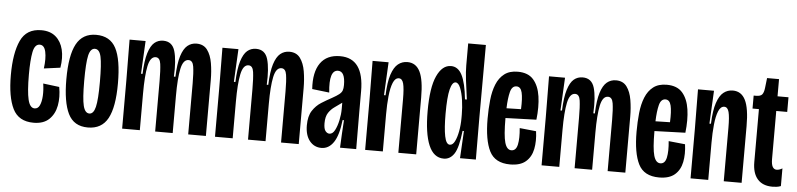

<svg xmlns="http://www.w3.org/2000/svg" viewBox="-43 -902 4711 1135"><g transform="rotate(5 2312.5 -334.5)"><path d="M177 11Q88 11 53.5 -59Q19 -129 19 -258Q19 -389 53.5 -463.5Q88 -538 176 -538Q229 -538 261.5 -510Q294 -482 305.5 -434.5Q317 -387 307 -327L210 -314Q218 -374 209.5 -413Q201 -452 174 -452Q144 -452 134.5 -404Q125 -356 125 -271Q125 -170 136.5 -122Q148 -74 176 -74Q196 -74 206 -95.5Q216 -117 218 -151.5Q220 -186 214 -225L310 -213Q321 -154 311.5 -103Q302 -52 269 -20.5Q236 11 177 11Z M499 11Q416 11 382 -58Q348 -127 348 -262Q348 -404 384.5 -471.5Q421 -539 501 -539Q584 -539 619 -472.5Q654 -406 654 -264Q654 -123 617.5 -56Q581 11 499 11ZM501 -72Q526 -72 536.5 -115Q547 -158 547 -264Q547 -369 537.5 -412.5Q528 -456 501 -456Q474 -456 464 -412Q454 -368 454 -261Q454 -157 464.5 -114.5Q475 -72 501 -72Z M702 0V-285L700 -528H795L785 -333H794Q797 -412 811 -457Q825 -502 847 -520.5Q869 -539 899 -539Q953 -539 969 -484Q985 -429 980 -333H989Q992 -412 1006 -456.5Q1020 -501 1043 -520Q1066 -539 1097 -539Q1139 -539 1161 -509Q1183 -479 1191 -431.5Q1199 -384 1199 -332V0H1094V-304Q1094 -366 1088.5 -402Q1083 -438 1058 -438Q1026 -438 1014 -381.5Q1002 -325 1002 -221V0H898V-300Q898 -364 893 -401Q888 -438 863 -438Q831 -438 819 -381Q807 -324 807 -217V0Z M1253 0V-285L1251 -528H1346L1336 -333H1345Q1348 -412 1362 -457Q1376 -502 1398 -520.5Q1420 -539 1450 -539Q1504 -539 1520 -484Q1536 -429 1531 -333H1540Q1543 -412 1557 -456.5Q1571 -501 1594 -520Q1617 -539 1648 -539Q1690 -539 1712 -509Q1734 -479 1742 -431.5Q1750 -384 1750 -332V0H1645V-304Q1645 -366 1639.5 -402Q1634 -438 1609 -438Q1577 -438 1565 -381.5Q1553 -325 1553 -221V0H1449V-300Q1449 -364 1444 -401Q1439 -438 1414 -438Q1382 -438 1370 -381Q1358 -324 1358 -217V0Z M1885 11Q1842 11 1815 -22.5Q1788 -56 1788 -115Q1788 -169 1809 -201.5Q1830 -234 1861 -253.5Q1892 -273 1922 -289Q1949 -304 1963 -315Q1977 -326 1981.5 -338.5Q1986 -351 1986 -371Q1986 -452 1944 -452Q1889 -452 1903 -319L1801 -331Q1794 -431 1832 -485Q1870 -539 1949 -539Q2090 -539 2090 -343V-222Q2090 -166 2090.5 -110.5Q2091 -55 2091 0H1995Q1997 -41 1999 -82Q2001 -123 2004 -164H1996Q1986 -74 1957.5 -31.5Q1929 11 1885 11ZM1925 -77Q1944 -77 1957 -101.5Q1970 -126 1977.5 -161.5Q1985 -197 1985 -228V-266Q1965 -251 1943 -236Q1921 -221 1906 -198.5Q1891 -176 1891 -136Q1891 -103 1901.5 -90Q1912 -77 1925 -77Z M2144 0V-292L2142 -528H2237L2227 -332H2236Q2239 -411 2254 -456Q2269 -501 2293 -520Q2317 -539 2348 -539Q2399 -539 2423 -490.5Q2447 -442 2447 -337V0H2341V-317Q2341 -382 2333.5 -410.5Q2326 -439 2306 -439Q2284 -439 2271.5 -408.5Q2259 -378 2254 -328Q2249 -278 2249 -221V0Z M2611 11Q2551 11 2521.5 -59Q2492 -129 2492 -261Q2492 -401 2523.5 -469.5Q2555 -538 2607 -538Q2649 -538 2672.5 -492Q2696 -446 2706 -349H2717Q2708 -412 2702 -462.5Q2696 -513 2696 -549V-680H2801L2800 -251L2801 0H2707L2716 -162H2708Q2697 -62 2673 -25.5Q2649 11 2611 11ZM2640 -74Q2657 -74 2669 -97.5Q2681 -121 2688 -158.5Q2695 -196 2695 -237V-258Q2695 -299 2689 -342Q2683 -385 2671 -414.5Q2659 -444 2642 -444Q2622 -444 2610.5 -399Q2599 -354 2599 -254Q2599 -169 2608.5 -121.5Q2618 -74 2640 -74Z M3005 11Q2915 11 2882 -55Q2849 -121 2849 -247Q2849 -305 2854.5 -358Q2860 -411 2876.5 -451.5Q2893 -492 2923.5 -515.5Q2954 -539 3003 -539Q3065 -539 3096.5 -502.5Q3128 -466 3137 -404.5Q3146 -343 3137 -266L2954 -260Q2954 -156 2966 -114.5Q2978 -73 3005 -73Q3033 -73 3041 -110.5Q3049 -148 3043 -208L3141 -198Q3149 -140 3139.5 -92.5Q3130 -45 3097.5 -17Q3065 11 3005 11ZM3003 -452Q2976 -452 2966.5 -415Q2957 -378 2955 -318L3041 -320Q3044 -385 3036 -418.5Q3028 -452 3003 -452Z M3191 0V-285L3189 -528H3284L3274 -333H3283Q3286 -412 3300 -457Q3314 -502 3336 -520.5Q3358 -539 3388 -539Q3442 -539 3458 -484Q3474 -429 3469 -333H3478Q3481 -412 3495 -456.5Q3509 -501 3532 -520Q3555 -539 3586 -539Q3628 -539 3650 -509Q3672 -479 3680 -431.5Q3688 -384 3688 -332V0H3583V-304Q3583 -366 3577.5 -402Q3572 -438 3547 -438Q3515 -438 3503 -381.5Q3491 -325 3491 -221V0H3387V-300Q3387 -364 3382 -401Q3377 -438 3352 -438Q3320 -438 3308 -381Q3296 -324 3296 -217V0Z M3889 11Q3799 11 3766 -55Q3733 -121 3733 -247Q3733 -305 3738.5 -358Q3744 -411 3760.5 -451.5Q3777 -492 3807.5 -515.5Q3838 -539 3887 -539Q3949 -539 3980.5 -502.5Q4012 -466 4021 -404.5Q4030 -343 4021 -266L3838 -260Q3838 -156 3850 -114.5Q3862 -73 3889 -73Q3917 -73 3925 -110.5Q3933 -148 3927 -208L4025 -198Q4033 -140 4023.5 -92.5Q4014 -45 3981.5 -17Q3949 11 3889 11ZM3887 -452Q3860 -452 3850.5 -415Q3841 -378 3839 -318L3925 -320Q3928 -385 3920 -418.5Q3912 -452 3887 -452Z M4075 0V-292L4073 -528H4168L4158 -332H4167Q4170 -411 4185 -456Q4200 -501 4224 -520Q4248 -539 4279 -539Q4330 -539 4354 -490.5Q4378 -442 4378 -337V0H4272V-317Q4272 -382 4264.5 -410.5Q4257 -439 4237 -439Q4215 -439 4202.5 -408.5Q4190 -378 4185 -328Q4180 -278 4180 -221V0Z M4561 7Q4503 7 4472.5 -28Q4442 -63 4442 -129V-443H4404V-520H4418Q4445 -520 4454.5 -532Q4464 -544 4467 -570L4474 -630H4545V-528H4610V-441H4545V-156Q4545 -124 4553.5 -109.5Q4562 -95 4578 -95Q4584 -95 4592.5 -97.5Q4601 -100 4611 -106V-1Q4598 4 4585.5 5.5Q4573 7 4561 7Z"/></g></svg>

Font: Bricolage Grotesque 96pt Condensed Medium
Style: Regular
Weight: 500
Width: 3
Designer: Mathieu Triay
Foundry: Atelier Triay
Version: Version 1.001; ttfautohint (v1.8.4.7-5d5b);gftools[0.9.33.de